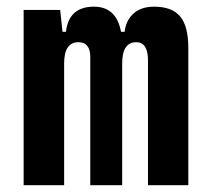

<svg xmlns="http://www.w3.org/2000/svg" viewBox="-20 -547 626 567"><path d="M417 0V-368.7Q417 -422.4 382.3 -422.4Q340.8 -422.4 340.8 -359.4V0H246.6V-378.4Q246.6 -422.4 211.4 -422.4Q169.4 -422.4 169.4 -359.4V0H49.8V-517.6H157.7L164.6 -453.1H174.8Q183.1 -527.3 257.3 -527.3Q323.7 -527.3 337.4 -453.1H348.1Q351.6 -486.3 374 -506.8Q396.5 -527.3 435.1 -527.3Q487.8 -527.3 512 -498.5Q536.1 -469.7 536.1 -405.3V0Z"/></svg>

Font: CaskaydiaCove NF SemiBold
Style: Regular
Weight: 600
Designer: Aaron Bell
Foundry: Saja Typeworks
Version: Version 2111.001; VTT 6.35;Nerd Fonts 3.2.1